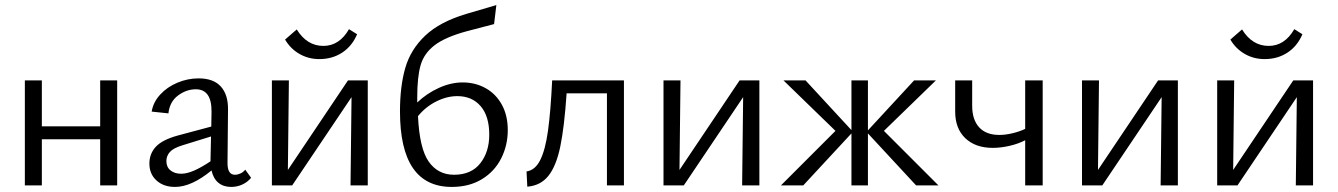

<svg xmlns="http://www.w3.org/2000/svg" viewBox="-20 -731 5274 757"><path d="M375 -182H145V0H78V-414H145V-233H375V-414H442V0H375Z M814 -59Q735 6 670 6Q625 6 597 -19.5Q569 -45 569 -86Q569 -125 594.5 -152.5Q620 -180 682 -197L813 -232L814 -290Q815 -379 752 -379Q715 -379 682 -354.5Q649 -330 644 -284L578 -291Q584 -328 611.5 -358Q639 -388 679.5 -405Q720 -422 763 -422Q822 -422 851 -389.5Q880 -357 879 -298L877 -88Q877 -42 906 -42Q917 -42 928 -47Q939 -52 947 -62L970 -30Q956 -13 935.5 -3.5Q915 6 891 6Q861 6 841 -10.5Q821 -27 814 -59ZM694 -46Q717 -46 745.5 -58.5Q774 -71 810 -95V-101L812 -193L699 -158Q663 -147 649.5 -131.5Q636 -116 636 -96Q636 -72 652.5 -59Q669 -46 694 -46Z M1366 -348 1132 0H1052V-414H1119L1115 -61L1352 -414H1430V0H1362ZM1150 -615Q1190 -550 1255 -550Q1318 -550 1356 -616L1388 -596Q1368 -549 1329 -523.5Q1290 -498 1239 -498Q1196 -498 1160.5 -518.5Q1125 -539 1104 -575Z M1557 -292Q1557 -391 1578 -463.5Q1599 -536 1656.5 -590.5Q1714 -645 1818 -676L1937 -711L1928 -636L1821 -608Q1736 -585 1694 -553Q1652 -521 1638.5 -474.5Q1625 -428 1625 -347V-327Q1663 -363 1710.5 -384.5Q1758 -406 1804 -406Q1854 -406 1894.5 -383.5Q1935 -361 1958.5 -318.5Q1982 -276 1982 -218Q1982 -158 1956 -106.5Q1930 -55 1880 -24.5Q1830 6 1761 6Q1557 6 1557 -292ZM1770 -42Q1838 -42 1873.5 -87Q1909 -132 1909 -200Q1909 -273 1875 -312.5Q1841 -352 1783 -352Q1742 -352 1700 -331Q1658 -310 1628 -273Q1634 -145 1670.5 -93.5Q1707 -42 1770 -42Z M2157 -414H2440V0H2373V-363H2214Q2205 -230 2189 -153Q2173 -76 2142 -37.5Q2111 1 2059 5L2056 -55Q2090 -60 2110 -100Q2130 -140 2140.5 -215Q2151 -290 2157 -414Z M2910 -348 2676 0H2596V-414H2663L2659 -61L2896 -414H2974V0H2906Z M3402 -205V0H3337V-205L3147 0H3059L3274 -215L3069 -414H3156L3337 -218V-414H3402V-217L3584 -414H3670L3465 -215L3680 0H3592Z M3746 -291V-414H3813V-314Q3813 -259 3840.5 -229Q3868 -199 3920 -199Q3945 -199 3973.5 -206Q4002 -213 4022 -223V-414H4091V0H4022V-178Q3995 -164 3960.5 -156Q3926 -148 3894 -148Q3826 -148 3786 -186Q3746 -224 3746 -291Z M4560 -348 4326 0H4246V-414H4313L4309 -61L4546 -414H4624V0H4556Z M5093 -348 4859 0H4779V-414H4846L4842 -61L5079 -414H5157V0H5089ZM4877 -615Q4917 -550 4982 -550Q5045 -550 5083 -616L5115 -596Q5095 -549 5056 -523.5Q5017 -498 4966 -498Q4923 -498 4887.5 -518.5Q4852 -539 4831 -575Z"/></svg>

Font: QiushuiShotai Bright
Style: Regular
Weight: 400
Designer: Christian Thalmann (Catharsis Fonts)
Version: Version 1.250;